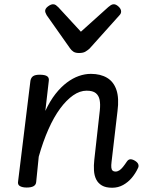

<svg xmlns="http://www.w3.org/2000/svg" viewBox="-20 -866 686 902"><path d="M507 16Q477 16 459 5.5Q441 -5 432 -23Q423 -41 421.5 -65Q420 -89 423 -115L449 -348Q452 -377 448 -397Q444 -417 430 -428.5Q416 -440 387 -440Q355 -440 323.5 -418Q292 -396 262.5 -356Q233 -316 207.5 -258.5Q182 -201 162 -130L150 -11Q149 2 138 8.5Q127 15 105 15Q86 15 74 8.5Q62 2 65 -14L123 -487Q126 -502 136 -508.5Q146 -515 166 -515Q192 -515 202 -507.5Q212 -500 209 -484L193 -345Q215 -392 240.5 -424.5Q266 -457 294 -478Q322 -499 350.5 -509Q379 -519 407 -519Q452 -519 483 -500.5Q514 -482 527 -443.5Q540 -405 532 -344L504 -105Q502 -89 503 -79Q504 -69 509 -64.5Q514 -60 522 -60Q532 -60 540.5 -65.5Q549 -71 557.5 -81.5Q566 -92 576 -107Q582 -116 590.5 -117.5Q599 -119 612 -112Q626 -104 629.5 -94.5Q633 -85 628 -76Q617 -52 599.5 -31Q582 -10 558.5 3Q535 16 507 16ZM515 -846Q525 -846 537 -835Q549 -824 549 -812Q549 -807 547 -802.5Q545 -798 540 -793L401 -638Q391 -629 380.5 -623Q370 -617 351 -617Q334 -617 324.5 -623.5Q315 -630 309 -639L199 -795Q195 -803 193.5 -807Q192 -811 192 -814Q192 -826 205.5 -836Q219 -846 229 -846Q237 -846 242.5 -842Q248 -838 254 -832L360 -717L489 -833Q495 -838 501 -842Q507 -846 515 -846Z"/></svg>

Font: Playwrite GB S
Style: Italic
Weight: 400
Italic angle: -7°
Designer: Veronika Burian, José Scaglione
Foundry: TypeTogether
Version: Version 1.000